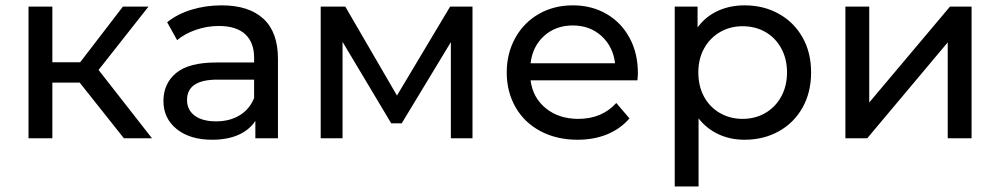

<svg xmlns="http://www.w3.org/2000/svg" viewBox="-20 -512 3703 711"><path d="M275.1 -206.1 438.8 0H542.8L345 -253L529.9 -487.6H435.2L276.9 -281.5H173.9V-487.6H85.6V0H173.9V-206.1Z M955.5 -442.5C919.6 -475.6 867.9 -492.2 800.4 -492.2C761.2 -492.2 724.1 -486.8 689.1 -476.1C654.2 -465.4 624.1 -449.9 599 -429.6L635.8 -363.4C654.8 -379.3 678.1 -392.1 705.7 -401.6C733.3 -411.1 761.5 -415.8 790.3 -415.8C833.3 -415.8 865.8 -405.7 887.8 -385.5C909.9 -365.2 921 -336.1 921 -298.1V-280.6H781.1C713 -280.6 663.4 -267.6 632.1 -241.5C600.8 -215.4 585.2 -180.9 585.2 -138C585.2 -95.1 601.6 -60.4 634.4 -34C667.2 -7.7 710.9 5.5 765.5 5.5C802.9 5.5 835.2 -0.5 862.5 -12.4C889.8 -24.4 910.8 -41.7 925.6 -64.4V0H1009.3V-294.4C1009.3 -360 991.3 -409.4 955.5 -442.5ZM867.6 -85.1C843.1 -70.1 813.9 -62.6 780.2 -62.6C746.5 -62.6 720.1 -69.6 701.1 -83.7C682.1 -97.8 672.6 -117.1 672.6 -141.7C672.6 -192 710 -217.1 784.8 -217.1H921V-149C909.9 -121.4 892.1 -100.1 867.6 -85.1Z M1729.7 -487.6H1646.9L1450 -158.2L1258.6 -487.6H1167.6V0H1248.5V-357L1428.8 -55.2H1467.5L1649.6 -356V0H1729.7Z M2340.4 -214.4C2341.6 -225.4 2342.2 -234.3 2342.2 -241C2342.2 -290.1 2332 -333.7 2311.4 -371.7C2290.9 -409.7 2262.4 -439.3 2225.9 -460.5C2189.4 -481.6 2147.8 -492.2 2101.2 -492.2C2054.6 -492.2 2012.7 -481.6 1975.6 -460.5C1938.5 -439.3 1909.4 -409.7 1888.2 -371.7C1867.1 -333.7 1856.5 -291 1856.5 -243.8C1856.5 -196 1867.4 -153 1889.1 -115C1910.9 -77 1941.7 -47.4 1981.6 -26.2C2021.5 -5.1 2067.2 5.5 2118.7 5.5C2159.2 5.5 2195.8 -1.2 2228.6 -14.7C2261.4 -28.2 2288.9 -47.8 2311 -73.6L2262.2 -130.6C2226.6 -91.4 2179.7 -71.8 2121.4 -71.8C2073.6 -71.8 2033.6 -84.8 2001.4 -110.9C1969.2 -136.9 1950.3 -171.4 1944.8 -214.4ZM1994.9 -379C2023.5 -404.8 2058.9 -417.7 2101.2 -417.7C2143.5 -417.7 2178.9 -404.6 2207.5 -378.6C2236 -352.5 2252.7 -318.9 2257.6 -277.8H1944.8C1949.7 -319.5 1966.4 -353.3 1994.9 -379Z M2864 -460.9C2826.6 -481.8 2784.3 -492.2 2737.1 -492.2C2700.9 -492.2 2667.8 -485.3 2637.7 -471.5C2607.7 -457.7 2582.8 -437.3 2563.2 -410.3V-487.6H2478.6V178.5H2566.9V-73.6C2587.1 -47.8 2611.8 -28.2 2640.9 -14.7C2670.1 -1.2 2702.1 5.5 2737.1 5.5C2784.3 5.5 2826.6 -4.9 2864 -25.8C2901.5 -46.6 2930.7 -75.9 2951.9 -113.6C2973.1 -151.3 2983.6 -194.7 2983.6 -243.8C2983.6 -292.9 2973.1 -336.1 2951.9 -373.5C2930.7 -410.9 2901.5 -440.1 2864 -460.9ZM2813.9 -93.4C2789.1 -79 2761 -71.8 2729.7 -71.8C2699.1 -71.8 2671.1 -79 2646 -93.4C2620.9 -107.8 2601.2 -128 2587.1 -154.1C2573 -180.2 2566 -210.1 2566 -243.8C2566 -277.5 2573.2 -307.3 2587.6 -333C2602 -358.8 2621.6 -378.9 2646.5 -393.3C2671.3 -407.7 2699.1 -414.9 2729.7 -414.9C2761 -414.9 2789.1 -407.9 2813.9 -393.8C2838.7 -379.7 2858.4 -359.6 2872.8 -333.5C2887.2 -307.4 2894.4 -277.5 2894.4 -243.8C2894.4 -210.1 2887.2 -180.2 2872.8 -154.1C2858.4 -128 2838.7 -107.8 2813.9 -93.4Z M3110.6 -487.6V0H3191.5L3489.6 -355.1V0H3577.9V-487.6H3497.9L3198.9 -132.5V-487.6Z"/></svg>

Font: Montserrat Ace
Style: Regular
Weight: 500
Designer: Julieta Ulanovsky
Foundry: Julieta Ulanovsky
Version: Version 1